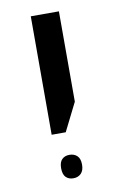

<svg xmlns="http://www.w3.org/2000/svg" viewBox="-67 -632 369 605"><g transform="rotate(-10 117.5 -329.0)"><path d="M75 -213V-592H165V-303L120 -213ZM119 -66Q104 -66 95 -75Q86 -84 86 -104Q86 -123 95 -132Q104 -141 119 -141Q134 -141 143.5 -132Q153 -123 153 -104Q153 -85 143.5 -75.5Q134 -66 119 -66Z"/></g></svg>

Font: Noto Sans Hebrew
Style: Regular
Weight: 400
Designer: Monotype Design Team
Foundry: Monotype Imaging Inc.
Version: Version 2.003